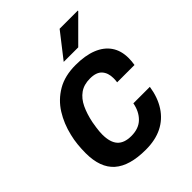

<svg xmlns="http://www.w3.org/2000/svg" viewBox="-208 -837 963 963"><g transform="rotate(-45 273.5 -355.5)"><path d="M260 12Q145 12 89.5 -37Q34 -86 34 -189Q34 -219 37 -249Q40 -279 47 -307Q62 -371 94.5 -423Q127 -475 180.5 -506.5Q234 -538 311 -538Q379 -538 426.5 -519Q474 -500 499 -463.5Q524 -427 524 -374Q524 -363 523 -351.5Q522 -340 520 -329H397Q398 -336 398.5 -342.5Q399 -349 399 -356Q399 -394 379 -416.5Q359 -439 314 -439Q271 -439 242 -418.5Q213 -398 195.5 -361Q178 -324 168 -275Q165 -258 163 -244Q161 -230 160 -218.5Q159 -207 159 -197Q159 -141 183 -114.5Q207 -88 257 -88Q310 -88 340.5 -118Q371 -148 380 -197H497Q487 -131 456.5 -84Q426 -37 377 -12.5Q328 12 260 12ZM280 -591 383 -723H512V-720L383 -591Z"/></g></svg>

Font: Archivo Variable SemiBold
Style: Italic
Weight: 600
Italic angle: -10°
Designer: Hector Gatti
Foundry: Omnibus-Type
Version: Version 2.001